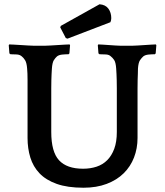

<svg xmlns="http://www.w3.org/2000/svg" viewBox="-20 -868 772 899"><path d="M712 -656 709 -618 705 -614Q691 -614 675.5 -612.5Q660 -611 651 -604Q643 -597 635.5 -586Q628 -575 626 -547Q626 -535 625.5 -523Q625 -511 624.5 -494Q624 -477 624 -453Q624 -429 624 -394V-222Q624 -173 607.5 -130.5Q591 -88 559 -56.5Q527 -25 479.5 -7Q432 11 371 11Q296 11 245.5 -7Q195 -25 165 -56.5Q135 -88 122 -130.5Q109 -173 109 -222V-394Q109 -429 109 -453Q109 -477 109 -494Q109 -511 108.5 -523Q108 -535 107 -547Q105 -574 97.5 -586Q90 -598 82 -604Q73 -612 59 -613Q45 -614 29 -614L24 -618L21 -656L23 -660Q30 -660 46 -659Q62 -658 79 -657Q96 -656 112 -655Q128 -654 135 -654H194Q201 -654 217 -655Q233 -656 250 -657Q267 -658 283 -659Q299 -660 306 -660L308 -656L305 -618L301 -614Q287 -614 271.5 -612.5Q256 -611 247 -604Q239 -597 232 -586Q225 -575 223 -547Q222 -533 221.5 -521Q221 -509 220.5 -493Q220 -477 220 -454Q220 -431 220 -395V-250Q220 -157 256.5 -117.5Q293 -78 369 -78Q403 -78 432 -87.5Q461 -97 482 -118Q503 -139 515 -171.5Q527 -204 527 -250V-395Q527 -431 527 -454Q527 -477 526.5 -493Q526 -509 525.5 -521Q525 -533 524 -547Q522 -576 514.5 -587Q507 -598 499 -604Q491 -612 476.5 -613Q462 -614 446 -614L441 -618L438 -656L440 -660Q447 -660 461 -659Q475 -658 490.5 -657Q506 -656 520 -655Q534 -654 541 -654H603Q610 -654 625 -655Q640 -656 656.5 -657Q673 -658 688 -659Q703 -660 710 -660ZM288 -690 262 -740 265 -747 446 -848Q474 -846 487.5 -827.5Q501 -809 501 -783Q501 -773 497 -764L296 -687Z"/></svg>

Font: QuattrocentoBold
Style: Bold
Weight: 700
Designer: Pablo Impallari
Foundry: Pablo Impallari, Igino Marini, Branda Gallo
Version: Version 2.000